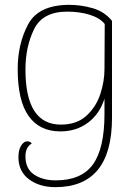

<svg xmlns="http://www.w3.org/2000/svg" viewBox="-20 -532 569 792"><path d="M56 116Q56 87 67 69Q78 51 92 51Q105 51 111 60Q85 75 85 113Q85 164 120.5 188Q156 212 210 212Q316 212 363.5 146Q411 80 411 -62V-125Q391 -62 343 -26Q295 10 229 10Q143 10 98 -53.5Q53 -117 53 -247Q53 -351 96 -431.5Q139 -512 266 -512Q315 -512 363 -498Q411 -484 442 -446V-46Q442 240 208 240Q143 240 99.5 207.5Q56 175 56 116ZM411 -247 412 -433Q392 -458 350.5 -471Q309 -484 257 -484Q156 -484 120.5 -411.5Q85 -339 85 -245Q85 -18 231 -18Q297 -18 337 -55Q377 -92 394 -144.5Q411 -197 411 -247Z"/></svg>

Font: Arima Madurai Thin
Style: Regular
Weight: 250
Designer: Joana Correia and Natanael Gama
Foundry: NDISCOVER
Version: Version 1.020; ttfautohint (v1.5) -l 7 -r 28 -G 50 -x 13 -D 